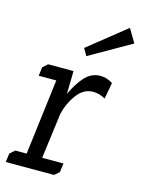

<svg xmlns="http://www.w3.org/2000/svg" viewBox="-107 -747 607 811"><g transform="rotate(15 196.5 -341.5)"><path d="M394 -624 212 -520 194 -551 359 -683ZM231 -18 210 0H-1L4 -38L25 -57H75L116 -388H39L44 -426L65 -445H176L174 -344Q193 -388 222 -421.5Q251 -455 292 -455Q320 -455 346 -438L333 -367Q306 -382 280 -382Q238 -382 209 -343Q180 -304 169 -256L143 -57H236Z"/></g></svg>

Font: Zilla Slab Regular
Style: Italic
Weight: 400
Italic angle: -6°
Designer: Typotheque.com
Foundry: Typotheque type foundry
Version: Version 1.1; 2017; ttfautohint (v1.6)